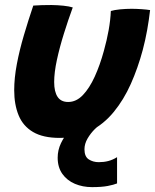

<svg xmlns="http://www.w3.org/2000/svg" viewBox="-20 -534 633 784"><path d="M458 107.8V215Q444.5 220.6 419.7 225.4Q394.9 230.1 355.9 230.1Q317.8 230.1 285.8 216.6Q253.8 203 234.6 176Q215.5 149 215.5 109.9Q215.5 78.8 229 50.6Q242.5 22.4 263 -0.6Q283.5 -23.6 304.8 -39.4Q326 -55.2 341 -61.1L400.1 -33.8Q385.5 -24.9 367.8 -7.4Q350 10.1 337.4 31.8Q324.9 53.5 324.9 75.6Q324.9 105.4 342.4 116.8Q360 128.2 383.4 128.2Q404.2 128.2 422.2 123.5Q440.2 118.8 458 107.8ZM432.6 -489.1Q446.4 -493.4 470.4 -495.8Q494.5 -498.1 516.6 -498.1Q535.2 -498.1 557.4 -496.6Q579.6 -495.1 592.9 -492.8Q588.2 -452.2 580.9 -411.2Q573.5 -370.1 562.9 -330.1Q543.1 -256.2 514.1 -191.2Q485.1 -126.2 444.4 -76.8Q403.8 -27.2 349.2 0.9Q294.6 29.1 223.8 29.1Q155.9 29.1 115 5Q74.1 -19.1 56.1 -63Q38 -106.9 38 -165.8Q38 -215.4 48.8 -272.4Q59.6 -329.5 77.6 -390.3Q95.5 -451.1 115.9 -511.2Q129.8 -512.2 151 -513Q172.2 -513.8 189.6 -513.5Q214.6 -513.2 239.1 -510.7Q263.5 -508.1 277.1 -503.6Q258.5 -453.1 241.1 -397.2Q223.6 -341.4 212.4 -289.7Q201.2 -238 201.2 -198.8Q201.2 -159.5 215.1 -138.6Q229 -117.6 258.4 -117.6Q291.4 -117.6 318.3 -145.7Q345.2 -173.8 366.8 -221.1Q388.4 -268.5 404.2 -326.5Q416.4 -370.2 423.7 -411.1Q431 -451.9 432.6 -489.1Z"/></svg>

Font: Grandstander Thin
Style: Italic
Weight: 100
Italic angle: -15°
Designer: Tyler Finck
Foundry: Etcetera Type Co
Version: Version 1.200